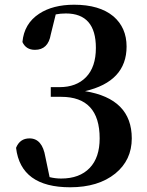

<svg xmlns="http://www.w3.org/2000/svg" viewBox="-20 -777 624 813"><path d="M195 -631Q184 -566 128 -566Q90 -566 75 -599Q82 -677 146 -719Q204 -757 294 -757Q401 -757 460 -708Q516 -660 516 -580Q516 -432 340 -391Q538 -359 538 -191Q538 -99 468 -42Q396 16 277 16Q68 16 48 -151Q64 -191 105 -191Q159 -191 172 -113L190 -27Q214 -21 239 -21Q317 -21 360 -66Q402 -110 402 -191Q402 -367 239 -367H195V-408H232Q303 -408 344 -450Q386 -493 386 -574Q386 -720 259 -720Q236 -720 216 -716Z"/></svg>

Font: `n[OS CN
Style: <[WOS[P|ûg*[NI>           
Weight: 700
Designer: Ryoko NISHIZUKA ¬âXZm¬º[P (kana & ideographs); Frank Grie√ühammer (Latin, Greek & Cyrillic); Wenlong ZHANG _ e¬á¬ü¬ô (b
Foundry: Adobe Systems Incorporated
Version: Version 1.00 April 7, 2017, initial release